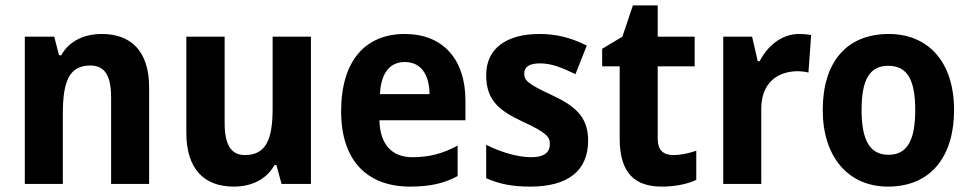

<svg xmlns="http://www.w3.org/2000/svg" viewBox="-20 -682 3599 712"><path d="M358 -556C296 -556 238 -533 207 -477H199L181 -546H72V0H213V-260C213 -381 237 -439 315 -439C370 -439 392 -399 392 -321V0H533V-358C533 -493 465 -556 358 -556Z M1133 -546H991V-281C991 -169 969 -107 888 -107C835 -107 813 -148 813 -227V-546H671V-190C671 -55 737 10 847 10C911 10 967 -15 998 -70H1005L1024 0H1133Z M1481 -556C1336 -556 1245 -458 1245 -269C1245 -87 1341 10 1501 10C1574 10 1627 -2 1677 -29V-142C1621 -112 1571 -99 1509 -99C1433 -99 1389 -147 1387 -236H1706V-309C1706 -464 1621 -556 1481 -556ZM1481 -452C1543 -452 1572 -403 1573 -333H1389C1393 -417 1430 -452 1481 -452Z M2161 -161C2161 -255 2104 -293 2023 -331C1937 -371 1924 -384 1924 -409C1924 -434 1943 -447 1982 -447C2029 -447 2067 -429 2114 -407L2156 -513C2096 -543 2042 -556 1981 -556C1859 -556 1783 -503 1783 -404C1783 -315 1824 -275 1916 -232C2012 -188 2019 -173 2019 -147C2019 -118 1999 -99 1950 -99C1898 -99 1834 -119 1783 -145V-21C1834 1 1880 10 1947 10C2085 10 2161 -48 2161 -161Z M2476 -107C2440 -107 2419 -126 2419 -166V-436H2556V-546H2419V-662H2327L2288 -546L2213 -501V-436H2278V-168C2278 -36 2338 10 2435 10C2484 10 2531 0 2562 -15V-123C2532 -113 2505 -107 2476 -107Z M2943 -556C2876 -556 2825 -509 2797 -455H2790L2769 -546H2662V0H2803V-278C2803 -375 2863 -418 2940 -418C2949 -418 2968 -416 2978 -413L2988 -552C2974 -555 2956 -556 2943 -556Z M3518 -274C3518 -456 3419 -556 3276 -556C3118 -556 3031 -450 3031 -274C3031 -102 3124 10 3273 10C3433 10 3518 -103 3518 -274ZM3175 -274C3175 -385 3204 -438 3274 -438C3345 -438 3374 -385 3374 -274C3374 -163 3345 -108 3275 -108C3205 -108 3175 -163 3175 -274Z"/></svg>

Font: Noto Sans Malayalam SemiCondensed
Style: Bold
Weight: 700
Width: 4
Designer: Jelle Bosma - Monotype Design Team
Foundry: Monotype Imaging Inc.
Version: Version 2.104